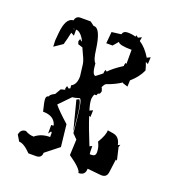

<svg xmlns="http://www.w3.org/2000/svg" viewBox="-112 -539 669 753"><g transform="rotate(20 222.0 -162.5)"><path d="M226.1 -15.1 194.3 -137.7 204.6 -142.6Q214.8 -133.8 220.7 -73.7ZM89.4 -393.1 93.8 -395 89.8 -396ZM300.3 130.4Q300.3 113.8 245.1 75.7L248 9.8L228.5 -9.8L222.2 -74.7Q214.8 -147 205.1 -147H204.1Q185.1 -141.1 175.8 -140.6L130.4 -93.8Q147 -72.8 190.9 -33.7L201.2 58.1L145 102.5Q145 125 121.1 125H89.8Q60.1 94.2 40 94.2L25.4 69.8Q29.3 45.9 50.8 45.9Q68.4 56.2 86.4 56.2Q110.8 35.6 147.9 35.6V17.1L144 14.2L135.7 25.4V-10.3H143.6L145.5 -11.7Q135.7 -48.3 87.9 -48.3Q78.1 -86.4 78.1 -98.6Q78.1 -110.4 88.9 -112.8Q88.9 -120.1 108.9 -129.9L123 -154.3L140.1 -158.7L138.7 -164.1L142.1 -174.8L150.9 -168L157.2 -170.9L155.8 -183.1Q176.8 -192.9 176.8 -228L170.9 -275.9Q168.9 -290.5 158.7 -311L146.5 -337.9L127 -344.2L123.5 -355L127 -365.7L135.3 -358.9L136.7 -359.9Q134.3 -365.7 130.4 -372.1Q115.2 -395 99.6 -395V-369.6L85.9 -377Q80.6 -351.1 73.2 -325.2L38.1 -301.3L37.1 -328.1L39.6 -356.9Q45.4 -424.3 77.6 -425.8Q81.5 -444.8 100.1 -444.8H142.1L159.2 -432.1H161.6Q188.5 -432.1 199.7 -348.1Q205.1 -304.7 215.8 -296.9Q218.8 -250 232.9 -250Q257.8 -268.6 259.8 -271.5L258.8 -275.4L262.2 -286.1L268.6 -281.2Q286.6 -300.8 324.7 -325.2L323.7 -328.1L326.7 -338.9L331.1 -335.9V-395Q279.3 -395 273.9 -407.2L255.4 -385.3H229L233.4 -433.6L272.5 -438.5Q276.4 -453.6 293.9 -453.6Q312 -453.6 327.6 -448.7L329.6 -455.1L337.9 -448.2L352.5 -455.1L349.6 -438.5Q376.5 -421.4 397.5 -386.2L411.6 -393.1L410.2 -364.3L399.9 -369.6Q405.8 -355 410.2 -337.4Q396.5 -306.2 366.2 -280.3L365.2 -253.9L343.8 -260.7L343.3 -263.2Q317.9 -246.1 283.7 -234.4Q276.9 -231.9 270.5 -216.3L272.5 -214.8L276.9 -202.1L273.4 -191.4L265.6 -188L262.2 -180.2H253.9Q248.5 -168.5 248.5 -157.7Q248.5 -142.6 257.3 -114.3L270.5 -120.6L269.5 -91.8L263.2 -95.2Q277.3 -50.8 305.2 17.1L315.4 12.2Q315.4 42 316.9 45.9H324.7Q341.3 45.9 341.3 29.3Q341.3 7.3 330.6 -11.7Q351.6 -45.9 351.6 -66.4L375.5 -62.5Q401.9 -58.1 408.2 -25.4L417 -29.8L413.6 -19L425.8 33.2L420.4 30.3L413.1 85.9Q410.2 107.9 389.2 107.9H385.7Q357.4 104.5 328.6 102.1Q328.6 130.4 300.3 130.4Z"/></g></svg>

Font: Truetypewriter PolyglOTT
Style: Regular
Weight: 400
Designer: Sergey Beatoff a.k.a. Sam_T
Version: Version 3.76